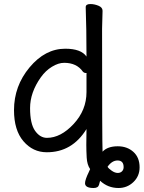

<svg xmlns="http://www.w3.org/2000/svg" viewBox="-20 -735 716 957"><path d="M213.9 -47.9Q282.7 -47.9 346.9 -116.9Q411.1 -186 411.1 -275.9V-367.2L412.1 -369.1Q412.1 -371.1 408.2 -371.1Q399.4 -371.1 393.1 -377.9Q362.3 -421.9 299.8 -421.9Q271 -421.9 239 -402.3Q207 -382.8 183.1 -349.1Q129.9 -273.9 129.9 -196Q129.9 -118.2 154.8 -83Q179.7 -47.9 213.9 -47.9ZM566.9 127Q580.1 127 588.1 118.9Q596.2 110.8 596.2 98.1Q596.2 64.9 565.9 64.9Q538.1 64.9 516.1 96.2Q521 105 536.9 116Q552.7 127 566.9 127ZM570.8 202.1Q517.6 202.1 479 166Q478 169.9 473.6 186Q469.2 202.1 446.8 202.1Q403.8 202.1 403.8 178.2Q403.8 169.4 408.9 154.8Q414.1 140.1 421.1 126Q428.2 111.8 429.2 107.9Q414.1 85.9 412.1 50.5Q410.2 15.1 410.2 -12.2L411.1 -91.8Q339.4 24.4 212.9 23.9Q144 23.9 96.9 -31Q49.8 -85.9 49.8 -186Q49.8 -306.2 127.4 -399.2Q205.1 -492.2 305.2 -492.2Q384.3 -492.2 411.1 -453.1Q411.1 -593.3 407.2 -699.2Q407.2 -715.3 431.2 -714.8Q450.2 -714.8 470.7 -706.5Q491.2 -698.2 491.2 -681.2L488.8 -591.8Q488.8 -27.8 491.2 21Q516.1 -5.9 566.9 -5.9Q613.8 -5.9 644.8 22Q675.8 49.8 675.8 99.1Q675.8 143.1 644.8 172.6Q613.8 202.1 570.8 202.1Z"/></svg>

Font: LXGW WenKai Screen R
Style: Regular
Weight: 400
Designer: Fontworks Inc.
Version: Version 1.235;May 31, 2022